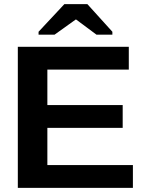

<svg xmlns="http://www.w3.org/2000/svg" viewBox="-20 -916 707 936"><path d="M66.9 0V-688H607.9V-576.7H210.9V-403.8H578.1V-292.5H210.9V-111.3H627.9V0ZM527.8 -761.2V-747.1H450.2L351.1 -820.8H349.1L246.1 -747.1H168V-761.2L293.9 -896H405.8Z"/></svg>

Font: Liberation Sans
Style: Bold
Weight: 700
Designer: Steve Matteson
Foundry: Ascender Corporation
Version: Version 2.1.5